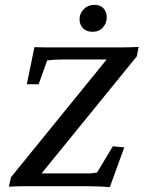

<svg xmlns="http://www.w3.org/2000/svg" viewBox="-20 -769 593 793"><path d="M433.6 3.9Q413.1 2 383.8 1Q354.5 0 330.1 0H88.9Q70.3 0 53.2 0.5Q36.1 1 16.6 2L25.4 -37.1L449.2 -558.6L444.3 -523.4H244.1Q220.7 -523.4 205.1 -522.5Q189.5 -521.5 174.8 -519.5L139.6 -420.9H90.8L122.1 -574.2Q145.5 -573.2 167 -573.2Q188.5 -573.2 207 -573.2H478.5Q497.1 -573.2 515.6 -573.7Q534.2 -574.2 552.7 -575.2L544.9 -536.1L123 -17.6L129.9 -52.7H343.8Q353.5 -52.7 363.3 -53.7Q373 -54.7 380.9 -56.6L446.3 -165L493.2 -160.2ZM362.3 -637.7Q336.9 -637.7 322.8 -652.3Q308.6 -667 308.6 -689.5Q308.6 -713.9 326.2 -731.4Q343.8 -749 370.1 -749Q394.5 -749 407.7 -734.4Q420.9 -719.7 420.9 -697.3Q420.9 -672.9 404.8 -655.3Q388.7 -637.7 362.3 -637.7Z"/></svg>

Font: Crimson Pro Medium
Style: Italic
Weight: 500
Italic angle: -12°
Designer: Jacques Le Bailly
Foundry: Baron von Fonthausen
Version: Version 1.003